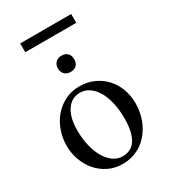

<svg xmlns="http://www.w3.org/2000/svg" viewBox="-202 -913 903 1024"><g transform="rotate(-30 250.0 -400.5)"><path d="M465.8 -231.9Q465.8 -203.1 459.7 -173.6Q453.6 -144 441.4 -116.7Q429.2 -89.4 410.6 -65.4Q392.1 -41.5 367.7 -23.7Q343.3 -5.9 312.5 4.4Q281.7 14.6 245.1 14.6Q198.2 14.6 159.4 -4.4Q120.6 -23.4 92.5 -55.7Q64.5 -87.9 49.1 -130.4Q33.7 -172.9 33.7 -219.2Q33.7 -264.6 48.6 -307.9Q63.5 -351.1 91.6 -384.8Q119.6 -418.5 159.7 -439.2Q199.7 -460 250 -460Q298.3 -460 337.9 -442.4Q377.4 -424.8 406 -394Q434.6 -363.3 450.2 -321.5Q465.8 -279.8 465.8 -231.9ZM374.5 -194.3Q374.5 -244.1 364.7 -287.1Q355 -330.1 336.9 -361.6Q318.8 -393.1 293 -411.1Q267.1 -429.2 234.9 -429.2Q215.8 -429.2 196 -420.9Q176.3 -412.6 160.2 -393.1Q144 -373.5 134 -341.1Q124 -308.6 124 -259.8Q124 -211.9 134 -168.5Q144 -125 162.6 -92.3Q181.2 -59.6 207.3 -40.3Q233.4 -21 265.6 -21Q290 -21 310.1 -30Q330.1 -39.1 344.2 -59.6Q358.4 -80.1 366.5 -113.3Q374.5 -146.5 374.5 -194.3ZM299.8 -599.6Q299.8 -575.7 286.6 -562.5Q273.4 -549.3 249.5 -549.3Q227.1 -549.3 213.4 -563Q199.7 -576.7 199.7 -599.6Q199.7 -622.1 213.4 -635.7Q227.1 -649.4 249.5 -649.4Q273.4 -649.4 286.6 -636.2Q299.8 -623 299.8 -599.6ZM92.3 -761.7V-815.9H406.2V-761.7Z"/></g></svg>

Font: Doulos SIL Compact
Style: Regular
Weight: 400
Designer: Walt Agee, Victor Gaultney, Peter Martin, Debbi Hosken
Foundry: SIL International
Version: Version 4.110; 2011; Maintenance release ; LnSpcTght